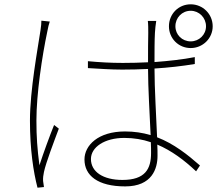

<svg xmlns="http://www.w3.org/2000/svg" viewBox="-20 -842 1040 891"><path d="M172 -746C172 -735 171 -721 168 -702C155 -615 119 -424 119 -282C119 -148 135 -44 154 29L184 26C183 19 181 7 180 -2C179 -15 181 -31 184 -44C193 -87 232 -189 253 -245L231 -262C212 -215 181 -131 163 -75C153 -152 149 -206 149 -283C149 -406 175 -580 200 -698C203 -716 207 -730 211 -742ZM681 -132C681 -58 654 -7 548 -7C458 -7 402 -45 402 -104C402 -159 465 -202 557 -202C601 -202 642 -195 680 -182C681 -162 681 -145 681 -132ZM884 -577C828 -566 764 -559 697 -554C697 -599 697 -656 699 -690C700 -708 702 -725 705 -745H666C668 -730 668 -708 668 -689C667 -654 667 -605 667 -553C628 -551 589 -550 550 -550C493 -550 443 -553 388 -558V-526C445 -523 492 -519 547 -519C587 -519 627 -520 667 -522C667 -435 675 -306 679 -215C642 -226 603 -232 560 -232C435 -232 372 -167 372 -102C372 -28 433 23 561 23C686 23 711 -60 711 -119C711 -135 711 -152 710 -171C776 -143 835 -99 890 -47L908 -74C851 -124 787 -175 709 -205C705 -306 697 -430 697 -524C761 -528 824 -535 884 -545ZM865 -650C825 -650 794 -681 794 -720C794 -760 825 -792 865 -792C904 -792 936 -760 936 -720C936 -681 904 -650 865 -650ZM865 -822C808 -822 764 -777 764 -720C764 -664 808 -619 865 -619C921 -619 967 -664 967 -720C967 -777 921 -822 865 -822Z"/></svg>

Font: Source Han Sans CN ExtraLight
Style: Regular
Weight: 250
Designer: Ryoko NISHIZUKA (kana & ideographs); Paul D. Hunt (Latin, Greek & Cyrillic); Wenlong ZHANG (bopomofo); Sandoll Communica
Foundry: Adobe Systems Incorporated
Version: Version 1.004;PS 1.004;hotconv 16.6.51;makeotf.lib2.5.65220